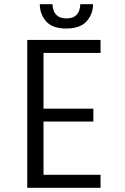

<svg xmlns="http://www.w3.org/2000/svg" viewBox="-20 -889 590 909"><path d="M109 0V-700H456V-638.5H186V-374.5H422V-313.5H186V-61.5H456V0ZM293.5 -754Q227.5 -754 198 -788.2Q168.5 -822.5 168.5 -869H228.5Q228.5 -855 233.8 -839.5Q239 -824 253.2 -813Q267.5 -802 294.5 -802Q322 -802 336 -813Q350 -824 355 -839.5Q360 -855 360 -869H420.5Q420.5 -822.5 390 -788.2Q359.5 -754 293.5 -754Z"/></svg>

Font: Trispace SemiCondensed Light
Style: Regular
Weight: 300
Width: 4
Designer: Tyler Finck
Foundry: Etcetera Type Company
Version: Version 1.210; ttfautohint (v1.8.3)